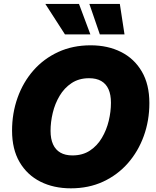

<svg xmlns="http://www.w3.org/2000/svg" viewBox="-20 -974 813 1003"><path d="M350.1 9.8Q260.3 9.8 190.9 -25.1Q121.6 -60.1 82.3 -127.2Q43 -194.3 43 -291.5Q43 -382.8 71.8 -463.6Q100.6 -544.4 154.5 -606Q208.5 -667.5 284.2 -702.4Q359.9 -737.3 453.6 -737.3Q543 -737.3 612.1 -702.6Q681.2 -668 720.7 -600.6Q760.3 -533.2 760.3 -435.5Q760.3 -344.2 731.2 -263.7Q702.1 -183.1 648.2 -121.6Q594.2 -60.1 518.8 -25.1Q443.4 9.8 350.1 9.8ZM358.4 -162.1Q411.6 -162.1 449.7 -187.3Q487.8 -212.4 512.2 -253.7Q536.6 -294.9 548.1 -343Q559.6 -391.1 559.6 -437Q559.6 -479.5 546.9 -507.8Q534.2 -536.1 508.8 -550.8Q483.4 -565.4 445.3 -565.4Q392.6 -565.4 354.2 -540Q315.9 -514.6 291.5 -473.6Q267.1 -432.6 255.6 -384.5Q244.1 -336.4 244.1 -290.5Q244.1 -248.5 257.1 -220Q270 -191.4 295.4 -176.8Q320.8 -162.1 358.4 -162.1ZM501.5 -794.4 446.8 -953.6H606L630.4 -794.4ZM319.3 -794.4 216.8 -953.6H392.6L452.1 -794.4Z"/></svg>

Font: Inter 16pt Black
Style: Italic
Weight: 900
Italic angle: -9.3988°
Version: Version 4.001;git-66647c0bb